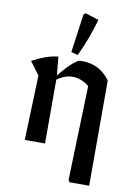

<svg xmlns="http://www.w3.org/2000/svg" viewBox="-103 -834 765 1092"><g transform="rotate(10 280.0 -288.5)"><path d="M377 193 370 180 387 -364 491 -415V193ZM196 -364 194 -384Q218 -414 246 -444.5Q274 -475 307 -496Q314 -497 320 -497.5Q326 -498 332 -498Q380 -498 420 -477.5Q460 -457 491 -415L387 -364Q341 -401 292 -401Q244 -401 196 -364ZM85 0 98 -374 42 -449Q79 -469 116 -482.5Q153 -496 191 -500L202 -386V0ZM298 -528 259 -538 290 -760 300 -770 379 -745Q363 -689 343 -635Q323 -581 298 -528Z"/></g></svg>

Font: Piazzolla 24pt SemiBold
Style: Regular
Weight: 600
Designer: Juan Pablo del Peral
Foundry: Huerta Tipografica
Version: Version 2.005